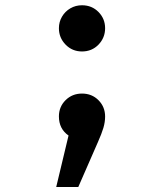

<svg xmlns="http://www.w3.org/2000/svg" viewBox="-20 -542 640 748"><path d="M299.5 -177.5Q338 -177.5 363.8 -151.5Q389.5 -125.5 389.5 -88Q389.5 -66.5 382.8 -43.8Q376 -21 361.5 11.5L285 186.5H199L247 -14Q209.5 -40 209.5 -88.5Q209.5 -126 235.5 -151.8Q261.5 -177.5 299.5 -177.5ZM299.5 -521.5Q338 -521.5 363.8 -495.2Q389.5 -469 389.5 -432Q389.5 -395 363.8 -368.2Q338 -341.5 299.5 -341.5Q261.5 -341.5 235.5 -368.2Q209.5 -395 209.5 -432Q209.5 -456.5 221.5 -477Q233.5 -497.5 254 -509.5Q274.5 -521.5 299.5 -521.5Z"/></svg>

Font: Fira Code Light Medium
Style: Regular
Weight: 500
Monospace: yes
Version: Version 5.002